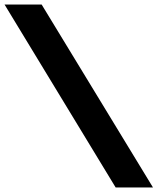

<svg xmlns="http://www.w3.org/2000/svg" viewBox="-34 -692 690 841"><path d="M636 129H472.5L-14 -672H148.5Z"/></svg>

Font: Anek Latin Expanded
Style: Bold
Weight: 700
Width: 7
Designer: Yesha Goshar
Foundry: Ek Type
Version: Version 1.003